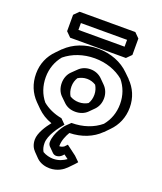

<svg xmlns="http://www.w3.org/2000/svg" viewBox="-189 -877 1113 1321"><g transform="rotate(20 368.0 -216.5)"><path d="M96 -256C96 -320 118 -377 154 -420C210 -466 286 -493 370 -493C453 -493 528 -466 582 -421C619 -376 640 -320 640 -256C640 -192 619 -136 582 -91C528 -46 455 -20 370 -20L334 15C334 15 275 85 275 155C275 167 280 176 286 183L321 218L322 219C330 226 339 229 348 229C367 229 381 219 390 210L399 200L430 223C406 240 376 255 334 255C311 255 281 248 258 234C248 217 243 198 243 173C243 115 299 42 329 8L294 -27C238 -37 189 -60 153 -90C116 -135 96 -192 96 -256ZM25 -256C25 -183 51 -121 98 -73L99 -72L135 -36C164 -8 198 14 241 29C212 65 172 125 172 173C172 209 185 235 203 253L238 289C264 315 303 325 334 325C392 325 431 297 452 276L487 240C499 228 506 218 506 218L470 183L398 129L380 148C373 153 361 159 348 159H346V155C346 116 364 77 380 50C469 48 547 16 600 -37H601L636 -73C683 -120 711 -183 711 -256C711 -329 683 -391 636 -438V-439L600 -474C544 -530 462 -563 370 -563C276 -563 193 -530 136 -474H135L100 -438C53 -391 25 -329 25 -256ZM213 -256C213 -221 225 -190 246 -169L282 -134L283 -133C305 -112 333 -101 368 -101C402 -101 433 -113 454 -134L489 -169L490 -170C511 -192 523 -221 523 -256C523 -291 509 -322 488 -343L453 -378L452 -379C430 -400 401 -412 368 -412C334 -412 305 -400 283 -378L247 -343C226 -322 213 -291 213 -256ZM284 -256C284 -282 291 -304 303 -323C321 -334 343 -342 368 -342C392 -342 414 -335 433 -323C444 -305 452 -282 452 -256C452 -231 446 -208 434 -189C416 -178 393 -171 368 -171C342 -171 320 -178 302 -189C291 -207 284 -230 284 -256ZM196 -688H534V-638H196ZM161 -758 126 -723V-603L161 -568H569L604 -603V-723L569 -758Z"/></g></svg>

Font: Hussar Press
Style: Bold
Weight: 700
Foundry: Cannot Into Space Fonts
Version: Version 1.43